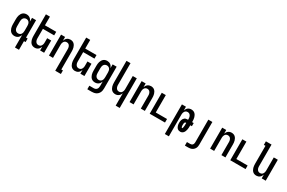

<svg xmlns="http://www.w3.org/2000/svg" viewBox="171 -2324 6159 4127"><g transform="rotate(30 3250.0 -260.0)"><path d="M246 -80Q268 -80 287.5 -89.5Q307 -99 319 -117Q331 -135 335.5 -156.5Q340 -178 340 -200V-320Q340 -342 335.5 -363.5Q331 -385 319 -403Q307 -421 287.5 -430.5Q268 -440 246 -440Q224 -440 204.5 -430.5Q185 -421 173 -403Q161 -385 156.5 -363.5Q152 -342 152 -320V-200Q152 -178 156.5 -156.5Q161 -135 173 -117Q185 -99 204.5 -89.5Q224 -80 246 -80ZM340 215V-93Q332 -71 319.5 -52Q307 -33 289 -19Q271 -5 248.5 1.5Q226 8 204 8Q179 8 155.5 0.5Q132 -7 114 -22.5Q96 -38 83.5 -59.5Q71 -81 64 -104Q57 -127 54.5 -151.5Q52 -176 52 -200V-320Q52 -344 54.5 -368.5Q57 -393 64 -416Q71 -439 83.5 -460.5Q96 -482 114 -497.5Q132 -513 155.5 -520.5Q179 -528 204 -528Q226 -528 248.5 -521.5Q271 -515 289 -501Q307 -487 319.5 -468Q332 -449 340 -427V-520H440V-88H480V0H440V215Z M708 8Q684 8 660.5 0.5Q637 -7 619.5 -23Q602 -39 590 -60.5Q578 -82 571.5 -105Q565 -128 562.5 -152Q560 -176 560 -200V-735H660V-520H940V-432H660V-200Q660 -186 661.5 -172Q663 -158 667.5 -144.5Q672 -131 679.5 -118.5Q687 -106 697.5 -97Q708 -88 722 -84Q736 -80 750 -80Q764 -80 778 -84Q792 -88 802.5 -97Q813 -106 820.5 -118.5Q828 -131 832.5 -144.5Q837 -158 838.5 -172Q840 -186 840 -200V-304H940V0H840V-92Q832 -71 820 -52Q808 -33 790.5 -19Q773 -5 751.5 1.5Q730 8 708 8Z M1340 215V-320Q1340 -334 1338.5 -348Q1337 -362 1332.5 -375.5Q1328 -389 1320.5 -401.5Q1313 -414 1302.5 -423Q1292 -432 1278 -436Q1264 -440 1250 -440Q1236 -440 1222 -436Q1208 -432 1197.5 -423Q1187 -414 1179.5 -401.5Q1172 -389 1167.5 -375.5Q1163 -362 1161.5 -348Q1160 -334 1160 -320V0H1060V-520H1160V-428Q1168 -449 1180 -468Q1192 -487 1209.5 -501Q1227 -515 1248.5 -521.5Q1270 -528 1292 -528Q1316 -528 1339.5 -520.5Q1363 -513 1380.5 -497Q1398 -481 1410 -459.5Q1422 -438 1428.5 -415Q1435 -392 1437.5 -368Q1440 -344 1440 -320V127H1480V215Z M1708 8Q1684 8 1660.5 0.5Q1637 -7 1619.5 -23Q1602 -39 1590 -60.5Q1578 -82 1571.5 -105Q1565 -128 1562.5 -152Q1560 -176 1560 -200V-735H1660V-520H1940V-432H1660V-200Q1660 -186 1661.5 -172Q1663 -158 1667.5 -144.5Q1672 -131 1679.5 -118.5Q1687 -106 1697.5 -97Q1708 -88 1722 -84Q1736 -80 1750 -80Q1764 -80 1778 -84Q1792 -88 1802.5 -97Q1813 -106 1820.5 -118.5Q1828 -131 1832.5 -144.5Q1837 -158 1838.5 -172Q1840 -186 1840 -200V-304H1940V0H1840V-92Q1832 -71 1820 -52Q1808 -33 1790.5 -19Q1773 -5 1751.5 1.5Q1730 8 1708 8Z M2136 215V127H2243Q2264 127 2284 119.5Q2304 112 2317 96Q2330 80 2335 59.5Q2340 39 2340 18V-93Q2332 -71 2319.5 -52Q2307 -33 2289 -19Q2271 -5 2248.5 1.5Q2226 8 2204 8Q2179 8 2155.5 0.5Q2132 -7 2114 -22.5Q2096 -38 2083.5 -59.5Q2071 -81 2064 -104Q2057 -127 2054.5 -151.5Q2052 -176 2052 -200V-320Q2052 -344 2054.5 -368.5Q2057 -393 2064 -416Q2071 -439 2083.5 -460.5Q2096 -482 2114 -497.5Q2132 -513 2155.5 -520.5Q2179 -528 2204 -528Q2226 -528 2248.5 -521.5Q2271 -515 2289 -501Q2307 -487 2319.5 -468Q2332 -449 2340 -427V-520H2440V18Q2440 45 2435.5 71Q2431 97 2419.5 121Q2408 145 2389 164Q2370 183 2346 194.5Q2322 206 2296 210.5Q2270 215 2243 215ZM2246 -80Q2268 -80 2287.5 -89.5Q2307 -99 2319 -117Q2331 -135 2335.5 -156.5Q2340 -178 2340 -200V-320Q2340 -342 2335.5 -363.5Q2331 -385 2319 -403Q2307 -421 2287.5 -430.5Q2268 -440 2246 -440Q2224 -440 2204.5 -430.5Q2185 -421 2173 -403Q2161 -385 2156.5 -363.5Q2152 -342 2152 -320V-200Q2152 -178 2156.5 -156.5Q2161 -135 2173 -117Q2185 -99 2204.5 -89.5Q2224 -80 2246 -80Z M2840 215V-92Q2832 -71 2820 -52Q2808 -33 2790.5 -19Q2773 -5 2751.5 1.5Q2730 8 2708 8Q2684 8 2660.5 0.5Q2637 -7 2619.5 -23Q2602 -39 2590 -60.5Q2578 -82 2571.5 -105Q2565 -128 2562.5 -152Q2560 -176 2560 -200V-735H2660V-200Q2660 -186 2661.5 -172Q2663 -158 2667.5 -144.5Q2672 -131 2679.5 -118.5Q2687 -106 2697.5 -97Q2708 -88 2722 -84Q2736 -80 2750 -80Q2764 -80 2778 -84Q2792 -88 2802.5 -97Q2813 -106 2820.5 -118.5Q2828 -131 2832.5 -144.5Q2837 -158 2838.5 -172Q2840 -186 2840 -200V-520H2940V215Z M3060 0V-520H3160V-428Q3168 -449 3180 -468Q3192 -487 3209.5 -501Q3227 -515 3248.5 -521.5Q3270 -528 3292 -528Q3316 -528 3339.5 -520.5Q3363 -513 3380.5 -497Q3398 -481 3410 -459.5Q3422 -438 3428.5 -415Q3435 -392 3437.5 -368Q3440 -344 3440 -320V0H3340V-320Q3340 -334 3338.5 -348Q3337 -362 3332.5 -375.5Q3328 -389 3320.5 -401.5Q3313 -414 3302.5 -423Q3292 -432 3278 -436Q3264 -440 3250 -440Q3236 -440 3222 -436Q3208 -432 3197.5 -423Q3187 -414 3179.5 -401.5Q3172 -389 3167.5 -375.5Q3163 -362 3161.5 -348Q3160 -334 3160 -320V0Z M3560 0V-520H3660V-88H3940V0Z M4060 215V-520H4160V-428Q4168 -449 4180 -468Q4192 -487 4209.5 -501Q4227 -515 4248.5 -521.5Q4270 -528 4292 -528Q4316 -528 4339.5 -520.5Q4363 -513 4380.5 -497Q4398 -481 4410 -459.5Q4422 -438 4428.5 -415Q4435 -392 4437.5 -368Q4440 -344 4440 -320V-299H4480V-221H4440V-200Q4440 -178 4438.5 -155.5Q4437 -133 4432.5 -111.5Q4428 -90 4420 -69Q4412 -48 4398.5 -30.5Q4385 -13 4364.5 -2.5Q4344 8 4322 8Q4303 8 4285 2.5Q4267 -3 4253 -14.5Q4239 -26 4229.5 -42.5Q4220 -59 4214.5 -76.5Q4209 -94 4207 -112Q4205 -130 4205 -149Q4205 -167 4207 -185Q4209 -203 4215 -220Q4221 -237 4231 -252.5Q4241 -268 4255 -279Q4269 -290 4287 -294.5Q4305 -299 4323 -299H4340V-320Q4340 -334 4338.5 -348Q4337 -362 4332.5 -375.5Q4328 -389 4320.5 -401.5Q4313 -414 4302.5 -423Q4292 -432 4278 -436Q4264 -440 4250 -440Q4236 -440 4222 -436Q4208 -432 4197.5 -423Q4187 -414 4179.5 -401.5Q4172 -389 4167.5 -375.5Q4163 -362 4161.5 -348Q4160 -334 4160 -320V215ZM4316 -80Q4323 -80 4326 -86.5Q4329 -93 4330.5 -99Q4332 -105 4333.5 -111.5Q4335 -118 4335.5 -124Q4336 -130 4337 -136.5Q4338 -143 4338.5 -149.5Q4339 -156 4339 -162Q4339 -168 4339 -174.5Q4339 -181 4339.5 -187.5Q4340 -194 4340 -200V-221H4323Q4316 -221 4310.5 -215.5Q4305 -210 4302.5 -203.5Q4300 -197 4298.5 -190Q4297 -183 4296 -176.5Q4295 -170 4295 -163Q4295 -156 4295 -149Q4295 -142 4295 -135.5Q4295 -129 4295.5 -123Q4296 -117 4297.5 -110.5Q4299 -104 4300.5 -98Q4302 -92 4306 -86Q4310 -80 4316 -80Z M4641 215H4558V127H4641Q4657 127 4672.5 121Q4688 115 4698 102Q4708 89 4712 72.5Q4716 56 4716 40V-520H4816V40Q4816 64 4812 87Q4808 110 4797.5 131Q4787 152 4770 169Q4753 186 4732 196.5Q4711 207 4688 211Q4665 215 4641 215Z M5060 0V-520H5160V-428Q5168 -449 5180 -468Q5192 -487 5209.5 -501Q5227 -515 5248.5 -521.5Q5270 -528 5292 -528Q5316 -528 5339.5 -520.5Q5363 -513 5380.5 -497Q5398 -481 5410 -459.5Q5422 -438 5428.5 -415Q5435 -392 5437.5 -368Q5440 -344 5440 -320V0H5340V-320Q5340 -334 5338.5 -348Q5337 -362 5332.5 -375.5Q5328 -389 5320.5 -401.5Q5313 -414 5302.5 -423Q5292 -432 5278 -436Q5264 -440 5250 -440Q5236 -440 5222 -436Q5208 -432 5197.5 -423Q5187 -414 5179.5 -401.5Q5172 -389 5167.5 -375.5Q5163 -362 5161.5 -348Q5160 -334 5160 -320V0Z M5560 0V-520H5660V-88H5940V0Z M6208 8Q6184 8 6160.5 0.5Q6137 -7 6119.5 -23Q6102 -39 6090 -60.5Q6078 -82 6071.5 -105Q6065 -128 6062.5 -152Q6060 -176 6060 -200V-647H6020V-735H6160V-200Q6160 -186 6161.5 -172Q6163 -158 6167.5 -144.5Q6172 -131 6179.5 -118.5Q6187 -106 6197.5 -97Q6208 -88 6222 -84Q6236 -80 6250 -80Q6264 -80 6278 -84Q6292 -88 6302.5 -97Q6313 -106 6320.5 -118.5Q6328 -131 6332.5 -144.5Q6337 -158 6338.5 -172Q6340 -186 6340 -200V-520H6440V0H6340V-92Q6332 -71 6320 -52Q6308 -33 6290.5 -19Q6273 -5 6251.5 1.5Q6230 8 6208 8Z"/></g></svg>

Font: Iosevka Semibold
Style: Regular
Weight: 600
Monospace: yes
Designer: Belleve Invis
Foundry: Belleve Invis
Version: Version 33.2.3; ttfautohint (v1.8.4)